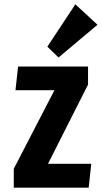

<svg xmlns="http://www.w3.org/2000/svg" viewBox="-20 -872 473 892"><path d="M44 0V-88L233 -453H52L64 -563H389V-479L203 -111H404L392 0ZM252 -605 200 -655 330 -852 433 -757Z"/></svg>

Font: Francois One
Style: Regular
Weight: 400
Designer: Vernon Adams
Foundry: Vernon Adams
Version: Version 2.000